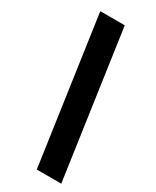

<svg xmlns="http://www.w3.org/2000/svg" viewBox="-238 -805 880 1080"><g transform="rotate(30 202.5 -265.0)"><path d="M230 -740 366 210H207L71 -740Z"/></g></svg>

Font: Georama Black
Style: Italic
Weight: 900
Italic angle: -9°
Designer: Jean-Baptiste Levee
Foundry: Production Type
Version: Version 1.000